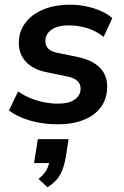

<svg xmlns="http://www.w3.org/2000/svg" viewBox="-20 -519 528 817"><path d="M226 10Q164 10 109.5 -5.5Q55 -21 18 -49L57 -130Q81 -113 109 -101.5Q137 -90 167 -84Q197 -78 226 -78Q273 -78 298 -95.5Q323 -113 323 -142Q323 -162 309.5 -174.5Q296 -187 269 -193L177 -212Q122 -223 91 -255.5Q60 -288 60 -337Q60 -382 85.5 -418.5Q111 -455 160.5 -477Q210 -499 280 -499Q312 -499 344.5 -492.5Q377 -486 406.5 -473.5Q436 -461 458 -442L421 -362Q390 -387 352 -399Q314 -411 274 -411Q225 -411 199 -392.5Q173 -374 173 -344Q173 -326 184.5 -313Q196 -300 221 -295L313 -276Q373 -263 404.5 -231.5Q436 -200 436 -151Q436 -100 410 -64Q384 -28 336.5 -9Q289 10 226 10ZM182 278 144 242Q169 222 178.5 203.5Q188 185 192 160L216 175H125L141 73H272L260 149Q253 192 237 222.5Q221 253 182 278Z"/></svg>

Font: Nunito Sans 12pt ExtraLight
Style: Italic
Weight: 200
Italic angle: -9°
Designer: Vernon Adams
Foundry: Vernon Adams
Version: Version 3.101;gftools[0.9.27]